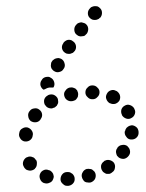

<svg xmlns="http://www.w3.org/2000/svg" viewBox="-20 -583 474 625"><path d="M217 15Q224 8 223 -2Q223 -6 221 -10Q219 -14 216 -17Q212 -20 208 -22Q204 -23 200 -23H199Q189 -23 183 -16Q177 -9 177 1Q177 5 179 9Q181 13 185 16Q188 19 192 21Q196 22 201 22H202Q211 21 217 15ZM141 12Q150 9 153 0Q155 -4 155 -9Q154 -13 153 -17Q151 -21 148 -24Q144 -28 140 -29H139Q130 -33 122 -29Q113 -25 110 -16Q107 -8 111 1Q114 9 123 13H124Q133 16 141 12ZM289 0Q293 -8 291 -17Q290 -21 287 -25Q284 -28 280 -31Q277 -33 272 -33Q268 -34 263 -33H262Q253 -30 249 -22Q244 -14 247 -5Q248 -1 251 3Q253 7 257 9Q261 11 266 11Q270 12 274 11H275Q284 8 289 0ZM354 -36Q356 -45 351 -53Q348 -57 344 -59Q341 -61 336 -62Q332 -63 327 -62Q323 -61 319 -59V-58Q311 -53 309 -44Q308 -34 313 -27Q315 -23 319 -21Q323 -18 327 -17Q332 -17 336 -17Q340 -18 344 -21L345 -22Q353 -27 354 -36ZM82 -28Q78 -27 74 -28Q69 -29 65 -31Q62 -34 59 -37V-38Q53 -46 55 -55Q57 -64 65 -70Q69 -72 73 -73Q77 -74 82 -73Q86 -72 90 -70Q94 -67 96 -63H97Q101 -57 100 -50Q100 -42 96 -37Q96 -36 95 -36Q94 -34 93 -33Q92 -32 90 -31Q87 -29 82 -28ZM403 -84Q404 -89 403 -93Q402 -98 400 -101Q397 -105 394 -108Q386 -113 377 -111Q368 -110 362 -102V-101Q359 -98 358 -93Q357 -89 358 -85Q359 -80 361 -76Q364 -73 367 -70Q375 -65 384 -66Q393 -68 399 -76Q402 -80 403 -84ZM45 -134Q49 -126 58 -123Q67 -121 75 -125Q84 -130 86 -139V-140Q89 -149 84 -157Q79 -165 70 -168Q61 -170 53 -165Q45 -161 43 -152V-151Q40 -142 45 -134ZM427 -166Q421 -173 412 -175Q411 -175 409 -175Q408 -175 407 -175Q405 -174 403 -174Q397 -172 392 -167Q388 -162 387 -156L386 -155Q385 -145 391 -138Q396 -130 405 -129Q415 -128 422 -133Q430 -139 431 -148V-149Q432 -158 427 -166ZM72 -204Q73 -195 80 -189Q88 -184 97 -185Q106 -186 112 -194V-195Q118 -202 117 -211Q116 -220 108 -226Q101 -232 91 -230Q82 -229 77 -222L76 -221Q70 -213 72 -204ZM403 -241Q394 -244 386 -239Q378 -235 375 -226Q373 -217 377 -209V-208Q382 -200 391 -197Q400 -194 408 -199Q416 -203 419 -212Q422 -221 417 -229V-230Q412 -238 403 -241ZM124 -259Q122 -250 126 -242Q129 -238 132 -235Q136 -232 140 -231Q144 -230 149 -230Q153 -231 157 -233H158Q162 -236 165 -239Q167 -243 169 -247Q170 -251 169 -256Q169 -260 167 -264Q162 -272 153 -275Q144 -277 136 -273L135 -272Q127 -268 124 -259ZM341 -289Q332 -286 328 -278Q323 -269 326 -261Q329 -252 337 -247H338Q346 -243 355 -245Q364 -248 369 -256Q373 -265 370 -274Q367 -282 359 -287H358Q350 -292 341 -289ZM193 -288Q187 -281 189 -272Q191 -262 199 -257Q207 -252 216 -254H217Q221 -255 225 -257Q229 -260 231 -264Q234 -267 234 -272Q235 -276 234 -281Q233 -285 231 -289Q228 -292 225 -295Q221 -297 217 -298Q212 -299 208 -298H207Q198 -296 193 -288ZM265 -298Q258 -292 258 -282Q258 -273 265 -267Q271 -260 280 -260H282Q291 -260 297 -267Q304 -273 304 -283Q304 -292 297 -298Q291 -305 281 -305H280Q271 -305 265 -298ZM141 -298Q147 -298 153 -298Q154 -298 154 -298Q154 -299 154 -299L155 -300Q159 -308 156 -317Q153 -326 145 -330Q141 -333 137 -333Q132 -333 128 -332Q124 -331 120 -328Q117 -325 115 -321L114 -320Q110 -312 112 -304Q115 -295 122 -291Q123 -291 124 -292H125Q133 -297 141 -298ZM149 -382H148Q146 -378 146 -374Q145 -369 146 -365Q147 -360 150 -357Q153 -353 157 -351Q165 -346 174 -349Q183 -351 187 -359L188 -360Q193 -368 190 -377Q188 -386 180 -391Q176 -393 171 -394Q167 -394 163 -393Q158 -392 155 -389Q151 -387 149 -383ZM182 -425Q184 -416 192 -411Q196 -408 200 -408Q205 -407 209 -408Q213 -409 217 -411Q221 -414 223 -417L224 -418Q229 -426 227 -435Q225 -444 217 -449Q214 -452 209 -453Q205 -454 200 -453Q196 -452 192 -449Q189 -447 186 -443V-442Q180 -434 182 -425ZM222 -484Q223 -474 231 -469Q234 -466 239 -465Q243 -464 247 -465Q252 -465 256 -467Q259 -470 262 -473L263 -474Q268 -482 267 -491Q266 -500 258 -506Q255 -508 250 -509Q246 -511 242 -510Q237 -509 233 -507Q230 -505 227 -501L226 -500Q221 -493 222 -484ZM266 -540Q266 -530 273 -524Q276 -521 281 -519Q285 -518 289 -518Q294 -518 298 -520Q302 -521 305 -525H306Q312 -532 312 -541Q312 -551 305 -557Q302 -560 298 -562Q294 -563 289 -563Q285 -563 280 -561Q276 -560 273 -556Q266 -549 266 -540Z"/></svg>

Font: FRB American Cursive Dotted Extrabold
Style: Bold Italic
Weight: 800
Italic angle: -25°
Version: Version 2.0;Modular Font Editor K font №1